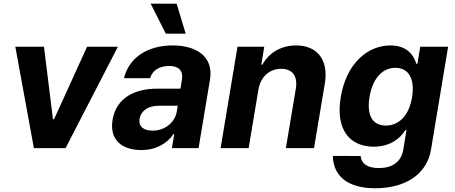

<svg xmlns="http://www.w3.org/2000/svg" viewBox="-20 -797 2446 1033"><path d="M614.3 -545.5H448.5L270.6 -155.2H264.9L216.6 -545.5H62.5L162.3 0H332.7Z M739.7 10.3C820.3 10.3 878.6 -24.9 913.4 -75.6H917.6L904.8 0H1048.3L1109.7 -367.9C1131.4 -497.9 1029.8 -552.6 909.1 -552.6C778.1 -552.6 675.1 -490.8 647 -376.4H787.6C799.7 -418.3 837 -442.1 891 -442.1C942.1 -442.1 965.9 -415.5 959.2 -371.4L951 -320H826C708.8 -320 606.2 -273.8 585.6 -152.3C567.8 -44.7 636 10.3 739.7 10.3ZM730.8 -157.3C737.6 -199.9 776.3 -228.3 834.5 -228H936.4L930.8 -195C920.5 -137.4 866.8 -94.1 800.4 -94.1C753.2 -94.1 724.4 -116.1 730.8 -157.3ZM790.5 -777.3 872.2 -615.8H979L930.4 -777.3Z M1370.4 -315.3C1382.5 -385.7 1431.1 -426.8 1492.5 -426.8C1553.6 -426.8 1582.7 -387.1 1571.7 -320.3L1518.1 0H1669.4L1727.6 -347.3C1748.9 -474.8 1686.8 -552.6 1573.5 -552.6C1492.2 -552.6 1426.5 -513.1 1392 -449.2H1386L1401.6 -545.5H1257.8L1166.9 0H1317.8Z M1998.9 215.9C2154.8 215.9 2277.3 145.2 2299.4 5.3L2391 -545.5H2240.8L2225.9 -453.8H2219.8C2206.7 -498.2 2171.9 -552.6 2080.6 -552.6C1960.9 -552.6 1844.1 -459.5 1813.2 -274.1C1783.4 -92.3 1867.5 -7.8 1990.8 -7.8C2077.4 -7.8 2133.5 -51.5 2160.5 -96.6H2166.9L2150.6 3.2C2139.9 78.5 2085.2 107.2 2018.5 107.2C1955.3 107.2 1924.7 83.5 1920.1 42.3L1770.6 41.9C1773.4 151.3 1851.9 215.9 1998.9 215.9ZM1968 -274.5C1983 -367.2 2032 -432.2 2107.2 -432.2C2180.8 -432.2 2212.4 -370 2197.1 -274.5C2181.5 -178.3 2128.6 -121.4 2056.1 -121.4C1980.8 -121.4 1952.8 -181.1 1968 -274.5Z"/></svg>

Font: Margiela Sans
Style: Bold Italic
Weight: 700
Italic angle: -9.39999°
Designer: Stefan Endress, Andreas Faust
Version: Version 1.100;FEAKit 1.0